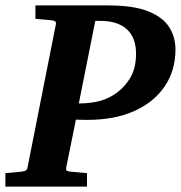

<svg xmlns="http://www.w3.org/2000/svg" viewBox="-37 -691 670 711"><path d="M-17.1 0V-49.8L41 -55.2Q50.8 -56.2 56.9 -58.8Q63 -61.5 64.9 -70.8L169.9 -601.1Q171.4 -609.9 165.8 -612.8Q160.2 -615.7 150.9 -616.2L94.2 -621.1V-670.9H363.8Q458.5 -670.9 512.9 -648.7Q567.4 -626.5 590.1 -589.6Q612.8 -552.7 612.8 -507.8Q612.8 -430.2 573 -371.3Q533.2 -312.5 460.2 -279.8Q387.2 -247.1 287.1 -247.1Q278.8 -247.1 266.6 -247.3Q254.4 -247.6 244.1 -248L208 -69.8Q206.5 -61 210.9 -58.6Q215.3 -56.2 226.1 -55.2L285.2 -49.8V0ZM254.9 -308.1Q284.2 -307.6 317.1 -313.5Q350.1 -319.3 380.9 -337.9Q417 -359.4 441.9 -397.2Q466.8 -435.1 466.8 -492.2Q466.8 -551.3 432.9 -582.5Q398.9 -613.8 333 -613.8Q329.6 -613.8 325 -613.8Q320.3 -613.8 315.9 -613.8Z"/></svg>

Font: Charis
Style: Bold Italic
Weight: 700
Italic angle: -11°
Designer: Walt Agee, Miriam Martin, Annie Olsen, Victor Gaultney, Lorna Priest, Alan Ward, Bob Hallissy, Martin Hosken, Sharon Cor
Foundry: SIL Global
Version: Version 7.000